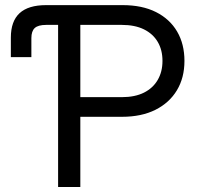

<svg xmlns="http://www.w3.org/2000/svg" viewBox="-20 -748 794 768"><path d="M23.4 -519.5V-597.7Q23.4 -663.1 58.3 -695.3Q93.3 -727.5 164.6 -727.5H212.4V-648.4H164.6Q132.8 -648.4 119.1 -636Q105.5 -623.5 105.5 -595.7V-519.5ZM212.4 0V-727.5H470.7Q548.8 -727.5 604 -699.7Q659.2 -671.9 688.5 -621.8Q717.8 -571.8 717.8 -504.4Q717.8 -437 687.7 -387Q657.7 -336.9 601.8 -308.8Q545.9 -280.8 467.8 -280.8H262.7V-359.4H467.3Q519.5 -359.4 555.7 -377.4Q591.8 -395.5 610.8 -428.2Q629.9 -460.9 629.9 -504.4Q629.9 -548.3 610.8 -580.6Q591.8 -612.8 555.7 -630.6Q519.5 -648.4 467.3 -648.4H301.3V0Z"/></svg>

Font: Inter 28pt
Style: Regular
Weight: 400
Designer: Rasmus Andersson
Foundry: rsms
Version: Version 4.001;git-66647c0bb